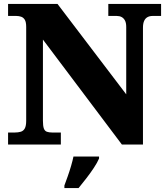

<svg xmlns="http://www.w3.org/2000/svg" viewBox="-20 -734 846 975"><path d="M21 0V-61H54Q72 -61 85.5 -65Q99 -69 106 -82Q113 -95 113 -121V-597Q113 -622 106 -633.5Q99 -645 87.5 -649Q76 -653 63 -653H21V-714H272L621 -255V-597Q621 -618 614.5 -630Q608 -642 597.5 -647.5Q587 -653 573 -653H530V-714H798V-653H755Q740 -653 729 -647Q718 -641 712 -628Q706 -615 706 -593V0H599L198 -533V-121Q198 -95 202.5 -82Q207 -69 218 -65Q229 -61 246 -61H289V0ZM307 208Q314 189 323.5 162.5Q333 136 341 108.5Q349 81 353 61H483V71Q474 92 456.5 118.5Q439 145 418 172Q397 199 379 221H307Z"/></svg>

Font: Noto Serif Hebrew Black
Style: Regular
Weight: 900
Version: Version 2.003